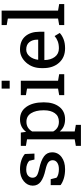

<svg xmlns="http://www.w3.org/2000/svg" viewBox="646 -1448 1005 2336"><g transform="rotate(-90 1148.0 -279.5)"><path d="M447.8 -362.3H375.5L359.9 -425.8Q342.3 -442.4 315.7 -452.4Q289.1 -462.4 255.4 -462.4Q204.1 -462.4 179.2 -439.9Q154.3 -417.5 154.3 -385.7Q154.3 -354.5 176.3 -336.4Q198.2 -318.4 265.6 -304.2Q365.7 -282.7 414.6 -245.8Q463.4 -209 463.4 -147Q463.4 -76.7 406.5 -33.2Q349.6 10.3 257.8 10.3Q197.8 10.3 149.9 -3.7Q102.1 -17.6 64.5 -43.9L64 -164.6H136.2L154.3 -93.8Q170.9 -78.6 199.5 -71.8Q228 -64.9 257.8 -64.9Q309.1 -64.9 338.1 -85.7Q367.2 -106.4 367.2 -140.1Q367.2 -171.9 343 -192.4Q318.8 -212.9 251.5 -228Q155.3 -249 106.4 -285.2Q57.6 -321.3 57.6 -382.8Q57.6 -447.3 112.5 -492.7Q167.5 -538.1 255.4 -538.1Q315.4 -538.1 363.3 -522.5Q411.1 -506.8 442.9 -479Z M541.5 141.1 621.1 127.4V-452.6L541.5 -466.3V-528.3H703.6L712.4 -463.9Q738.8 -500 776.6 -519Q814.5 -538.1 864.3 -538.1Q962.4 -538.1 1016.8 -460.2Q1071.3 -382.3 1071.3 -254.4V-244.1Q1071.3 -129.9 1016.6 -59.8Q961.9 10.3 865.7 10.3Q816.9 10.3 780 -6.1Q743.2 -22.5 717.3 -54.7V127.4L796.9 141.1V203.1H541.5ZM974.6 -254.4Q974.6 -344.7 939.5 -402.3Q904.3 -460 835 -460Q793.9 -460 764.6 -441.4Q735.4 -422.9 717.3 -390.6V-133.3Q735.4 -100.6 764.4 -82.8Q793.5 -64.9 835.9 -64.9Q904.3 -64.9 939.5 -114.7Q974.6 -164.6 974.6 -244.1Z M1158.7 -61.5 1238.3 -75.2V-452.6L1158.7 -466.3V-528.3H1334.5V-75.2L1414.1 -61.5V0H1158.7ZM1334.5 -663.6H1238.3V-761.7H1334.5Z M1728.5 10.3Q1618.2 10.3 1553 -63.2Q1487.8 -136.7 1487.8 -253.9V-275.4Q1487.8 -388.2 1554.9 -463.1Q1622.1 -538.1 1713.9 -538.1Q1820.3 -538.1 1875.2 -473.6Q1930.2 -409.2 1930.2 -301.8V-241.7H1587.4L1585.9 -239.3Q1587.4 -163.1 1624.5 -114Q1661.6 -64.9 1728.5 -64.9Q1777.3 -64.9 1814.2 -78.9Q1851.1 -92.8 1877.9 -117.2L1915.5 -54.7Q1887.2 -27.3 1840.6 -8.5Q1793.9 10.3 1728.5 10.3ZM1713.9 -462.4Q1665.5 -462.4 1631.3 -421.6Q1597.2 -380.9 1589.4 -319.3L1590.3 -316.9H1834V-329.6Q1834 -386.2 1803.7 -424.3Q1773.4 -462.4 1713.9 -462.4Z M2011.7 -699.7V-761.7H2187.5V-75.2L2267.1 -61.5V0H2011.7V-61.5L2091.3 -75.2V-686Z"/></g></svg>

Font: TypoPRO Roboto Slab
Style: Regular
Weight: 400
Designer: Google
Version: Version 1.100263; 2013; ttfautohint (v0.94.20-1c74) -l 8 -r 